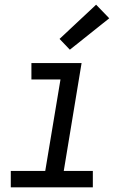

<svg xmlns="http://www.w3.org/2000/svg" viewBox="-20 -799 540 819"><path d="M26 0V-70H173L238 -460H114V-530H328L252 -70H376V0ZM278 -587 234 -633 390 -779 446 -721Z"/></svg>

Font: Iosevka Curly Slab Oblique
Style: Regular
Weight: 400
Italic angle: -9°
Monospace: yes
Designer: Belleve Invis
Foundry: Belleve Invis
Version: Version 11.1.0; ttfautohint (v1.8.3)